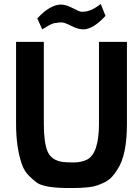

<svg xmlns="http://www.w3.org/2000/svg" viewBox="-20 -943 704 968"><path d="M399 -884Q438 -884 488 -923L512 -863Q449 -795 400 -795Q374 -795 340 -812Q305 -830 291 -830Q277 -830 268 -828Q258 -827 252 -826Q246 -824 236 -820Q227 -815 223 -813Q219 -811 208 -804Q196 -797 193 -795L168 -850Q232 -920 289 -920Q314 -919 347 -902Q380 -885 388 -884Q397 -884 399 -884ZM343 5H329Q209 5 169 -20Q151 -32 127 -56Q103 -79 91 -113Q61 -197 61 -320V-732H201V-320Q201 -224 220 -179Q237 -139 287 -128Q309 -124 350 -124Q392 -124 420 -139Q479 -171 479 -320V-732H620V-320Q620 -163 574 -92Q559 -67 544.5 -51.5Q530 -36 508 -24Q485 -13 469 -8Q453 -2 426 1Q392 5 343 5Z"/></svg>

Font: Mina
Style: Bold
Weight: 700
Version: Version 1.000